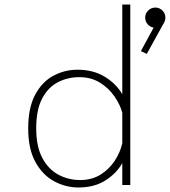

<svg xmlns="http://www.w3.org/2000/svg" viewBox="-20 -820 753 851"><path d="M327.5 11Q271 11 220 -16.5Q169 -44 137 -101.8Q105 -159.5 105 -251Q105 -342.5 135.8 -400Q166.5 -457.5 216.5 -484.2Q266.5 -511 323 -511Q393 -511 443.8 -480.2Q494.5 -449.5 522 -402.5V-800H557.5V0H522V-97Q495.5 -50.5 446.5 -19.8Q397.5 11 327.5 11ZM140.5 -251Q140.5 -170 167.8 -119.5Q195 -69 239.2 -45.5Q283.5 -22 335.5 -22Q387 -22 425.8 -46.2Q464.5 -70.5 488.8 -107.8Q513 -145 522 -185V-320.5Q512.5 -356 487.5 -392.5Q462.5 -429 423.2 -453.5Q384 -478 332 -478Q280 -478 236.5 -455.5Q193 -433 166.8 -383.2Q140.5 -333.5 140.5 -251ZM713 -742.5Q713 -727 704.5 -715L630.5 -581L604.5 -593.5L661 -697.5Q645.5 -700 634.5 -712.5Q623.5 -725 623.5 -742.5Q623.5 -760 636.8 -773.2Q650 -786.5 668.5 -786.5Q687 -786.5 700 -773.2Q713 -760 713 -742.5Z"/></svg>

Font: League Mono Thin
Style: Regular
Weight: 100
Width: 6
Designer: Tyler Finck
Foundry: The League of Moveable Type / Tyler Finck
Version: Version 2.300;RELEASE